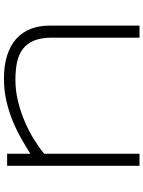

<svg xmlns="http://www.w3.org/2000/svg" viewBox="103 -830 727 973"><g transform="rotate(-90 466.5 -343.5)"><path d="M762.2 0V-442.9Q762.2 -498.5 747.3 -534.4Q732.4 -570.3 704.8 -591.3Q677.2 -612.3 637.7 -620.6Q598.1 -628.9 548.8 -628.9Q491.7 -628.9 436.8 -615Q381.8 -601.1 333 -579.8Q284.2 -558.6 243.2 -532.7Q202.1 -506.8 173.8 -482.9V0H112.8V-670.9H173.8V-553.2Q208 -574.7 249.3 -598.4Q290.5 -622.1 338.1 -641.8Q385.7 -661.6 439.9 -674.3Q494.1 -687 554.2 -687Q622.1 -687 672.6 -670.7Q723.1 -654.3 756.6 -624.3Q790 -594.2 806.6 -551.5Q823.2 -508.8 823.2 -456.1V0Z"/></g></svg>

Font: Syncopate
Style: Regular
Weight: 400
Width: 7
Version: Version 001.001